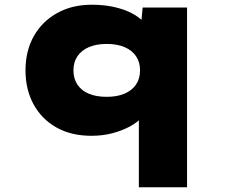

<svg xmlns="http://www.w3.org/2000/svg" viewBox="-20 -566 970 813"><path d="M568 227V-145L613 -126Q607 -98 585.5 -73.5Q564 -49 531 -31Q498 -13 456.5 -2Q415 9 367 9Q281 9 218.5 -26.5Q156 -62 122 -124.5Q88 -187 88 -268Q88 -351 123.5 -413.5Q159 -476 222.5 -511Q286 -546 368 -546Q420 -546 462.5 -536.5Q505 -527 537 -510.5Q569 -494 589 -472.5Q609 -451 614 -426L573 -417L584 -534H772V227ZM432 -156Q476 -156 507.5 -169.5Q539 -183 556 -208Q573 -233 573 -268Q573 -303 556 -328Q539 -353 507.5 -366.5Q476 -380 432 -380Q388 -380 356.5 -366.5Q325 -353 308 -328Q291 -303 291 -268Q291 -233 308 -207.5Q325 -182 356.5 -169Q388 -156 432 -156Z"/></svg>

Font: Lexend Peta Black
Style: Regular
Weight: 900
Version: Version 1.007